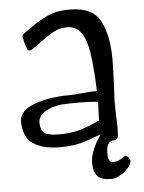

<svg xmlns="http://www.w3.org/2000/svg" viewBox="-54 -636 638 851"><g transform="rotate(-5 265.0 -211.0)"><path d="M498 99Q498 112 483.5 129Q469 146 448 158Q427 170 410 171Q369 172 348.5 155Q328 138 328 91Q328 72 337 45Q347 14 375 -28V-30Q318 -7 281 2Q244 11 191 11Q118 11 74 -18Q30 -47 30 -121Q35 -169 101 -192Q167 -215 249 -215Q275 -215 311 -219Q347 -223 377 -223Q373 -331 363.5 -392.5Q354 -454 331.5 -485Q309 -516 268 -516Q238 -516 211 -502Q184 -488 144 -458Q111 -434 111 -434Q110 -434 104.5 -430.5Q99 -427 94 -428Q85 -430 85 -437Q81 -443 75.5 -464Q70 -485 70 -494Q70 -500 82 -508Q133 -546 168.5 -564.5Q204 -583 229.5 -588Q255 -593 289 -593Q389 -593 423.5 -528.5Q458 -464 458 -357Q458 -329 456 -281Q456 -252 452 -196L451 -172L452 -113Q454 -73 454 -52L453 -22Q451 1 435 1Q399 0 399 56Q399 97 419 97Q436 97 446.5 92Q457 87 466 80.5Q475 74 478 74Q484 74 491 83Q498 92 498 99ZM375 -92 378 -175Q331 -179 297 -179L238 -178Q190 -178 152 -159.5Q114 -141 111 -108Q111 -72 128 -59Q145 -46 192 -46Q248 -46 289.5 -58.5Q331 -71 375 -92Z"/></g></svg>

Font: Barriecito
Style: Regular
Weight: 400
Designer: Pablo Cosgaya & Sergio Jiménez
Foundry: Pablo Cosgaya & Sergio Jiménez
Version: Version 1.001